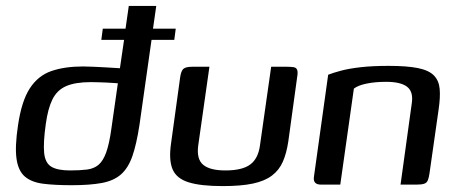

<svg xmlns="http://www.w3.org/2000/svg" viewBox="-20 -625 1546 650"><path d="M328 -528H405L416 -605H509L498 -528H575L570 -490H493L452 -201Q442 -136 428 -96Q414 -56 389.5 -34.5Q365 -13 324.5 -5.5Q284 2 223 2Q165 2 126 -3Q87 -8 64.5 -27Q42 -46 36 -87Q30 -128 41 -201Q53 -283 81 -326Q109 -369 154 -384.5Q199 -400 261 -400Q277 -400 297 -399Q317 -398 336.5 -397Q356 -396 369.5 -395Q383 -394 386 -394L400 -490H323ZM217 -48Q251 -48 274.5 -51Q298 -54 313.5 -67Q329 -80 339.5 -109Q350 -138 357 -189L379 -343Q376 -343 365.5 -344Q355 -345 341 -345.5Q327 -346 312.5 -346.5Q298 -347 288 -347Q235 -347 204 -333.5Q173 -320 157.5 -288.5Q142 -257 135 -205Q126 -141 129.5 -107Q133 -73 154 -60.5Q175 -48 217 -48Z M689 -399 651 -132Q645 -86 668 -67Q691 -48 743 -48Q800 -48 827 -68Q854 -88 860 -132L898 -399Q899 -399 906.5 -399Q914 -399 923 -399Q932 -399 940 -399Q948 -399 951 -399Q966 -399 974.5 -397.5Q983 -396 986 -388.5Q989 -381 986 -364L956 -146Q950 -106 937.5 -77.5Q925 -49 900.5 -30.5Q876 -12 836 -3.5Q796 5 734 5Q659 5 618 -8Q577 -21 564 -52.5Q551 -84 559 -139L590 -364Q593 -385 601 -392Q609 -399 631 -399Q646 -399 660 -399Q674 -399 689 -399Z M1067 0Q1038 0 1043 -28L1091 -372Q1109 -379 1135.5 -386Q1162 -393 1201.5 -397.5Q1241 -402 1296 -402Q1358 -402 1395 -394.5Q1432 -387 1449 -369.5Q1466 -352 1468.5 -324Q1471 -296 1465 -255L1434 -38Q1432 -24 1428.5 -15Q1425 -6 1416 -3Q1407 0 1390 0H1336L1374 -275Q1380 -314 1358.5 -331Q1337 -348 1287 -348Q1250 -348 1221 -342Q1192 -336 1178 -325L1132 0Z"/></svg>

Font: Genos Medium
Style: Italic
Weight: 500
Italic angle: -8°
Designer: Robert E. Leuschke
Foundry: Robert E. Leuschke
Version: Version 1.010